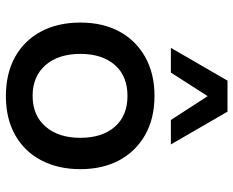

<svg xmlns="http://www.w3.org/2000/svg" viewBox="-92 -710 811 668"><g transform="rotate(90 314.0 -376.5)"><path d="M315 9Q236 9 178.5 -23Q121 -55 90 -113.5Q59 -172 59 -250Q59 -328 90 -385.5Q121 -443 178.5 -475.5Q236 -508 314 -508Q393 -508 450 -475.5Q507 -443 538 -385.5Q569 -328 569 -250Q569 -172 538 -113.5Q507 -55 450 -23Q393 9 315 9ZM314 -84Q382 -84 421 -129Q460 -174 460 -250Q460 -326 421.5 -370Q383 -414 314 -414Q245 -414 206.5 -370Q168 -326 168 -250Q168 -174 207 -129Q246 -84 314 -84ZM147 -565 261 -762H369L483 -565H398L315 -693L233 -565Z"/></g></svg>

Font: Nunito Sans 7pt SemiBold
Style: Regular
Weight: 600
Designer: Vernon Adams
Foundry: Vernon Adams
Version: Version 3.101;gftools[0.9.27]